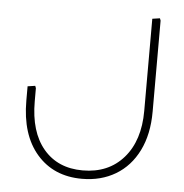

<svg xmlns="http://www.w3.org/2000/svg" viewBox="-46 -407 654 683"><g transform="rotate(5 280.5 -65.5)"><path d="M271 231Q170 231 110 162Q50 93 50 -29H80Q80 80 131 140.5Q182 201 271 201Q363 201 417 139Q471 77 471 -29H501Q501 52 472 110.5Q443 169 391 200Q339 231 271 231ZM50 -29V-80L77 -84L80 -76V-29ZM471 -29V-358L498 -362L501 -354V-29Z"/></g></svg>

Font: Fustat ExtraLight
Style: Regular
Weight: 250
Designer: Mohamed Gaber, Khaled Hosny, Laura Garcia Mut
Foundry: Kief Type Foundry, Alif Type Foundry, Hard Type Foundry
Version: Version 1.007